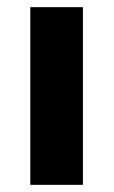

<svg xmlns="http://www.w3.org/2000/svg" viewBox="-20 -516 317 536"><path d="M64.6 0V-496H211.5V0Z"/></svg>

Font: Source Sans 3 VF
Style: Regular
Weight: 200
Designer: Paul D. Hunt
Foundry: Adobe
Version: Version 3.046;hotconv 1.0.118;makeotfexe 2.5.65603